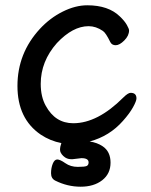

<svg xmlns="http://www.w3.org/2000/svg" viewBox="-20 -516 570 726"><path d="M474 -165Q496 -165 496 -144Q496 -134 483 -110.5Q470 -87 445 -59Q394 -1 319 19Q347 23 368 37Q398 57 398 99Q398 141 366.5 165.5Q335 190 285 190Q235 190 189 167Q173 159 173 139Q173 119 179.5 103Q186 87 196.5 87Q207 87 227 101Q247 115 274 115Q301 115 308 111.5Q315 108 315 98Q315 82 288 82L254 86H249Q232 86 219.5 74Q207 62 207 50.5Q207 39 212 25Q170 17 134 -7Q46 -67 46 -191Q46 -315 131 -407Q169 -448 217 -472Q265 -496 310 -496Q390 -496 433 -454Q451 -437 459.5 -422Q468 -407 468 -401Q468 -381 450 -363Q432 -345 417.5 -345Q403 -345 397 -357Q380 -392 369 -399Q343 -417 315 -417Q255 -417 195 -353Q134 -284 134 -199Q134 -150 153 -116Q189 -50 257 -50Q349 -50 446 -147Q464 -165 474 -165Z"/></svg>

Font: LXGW ZhenKai
Style: Regular
Weight: 400
Designer: LXGW / Fontworks Inc.
Foundry: LXGW / Fontworks Inc.
Version: Version 0.800;June 8, 2025